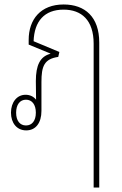

<svg xmlns="http://www.w3.org/2000/svg" viewBox="-20 -577 543 857"><path d="M398 260H423V-387C423 -501 360 -557 264 -557C162 -557 108 -491 108 -399V-378L205 -338V-337C159 -325 140 -286 140 -215L141 -132C130 -146 114 -154 94 -154C55 -154 29 -120 29 -74C29 -28 55 5 97 5C140 5 165 -29 165 -82V-211C165 -281 177 -314 240 -323L245 -345L130 -393C133 -482 178 -534 264 -534C344 -534 398 -487 398 -382ZM96 -17C69 -17 52 -38 52 -74C52 -110 69 -132 96 -132C123 -132 140 -110 140 -74C140 -38 123 -17 96 -17Z"/></svg>

Font: Noto Sans Thai Looped Condensed Thin
Style: Regular
Weight: 100
Width: 3
Designer: Sasikarn Vongin, Ben Mitchell
Foundry: The Fontpad Ltd
Version: Version 1.001